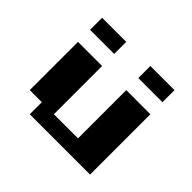

<svg xmlns="http://www.w3.org/2000/svg" viewBox="-142 -793 977 977"><g transform="rotate(45 347.0 -304.0)"><path d="M434 -434H607.6V0H173.6V-86.8H86.8V-434H260.4V-86.8H434ZM434 -520.8V-607.6H607.6V-520.8ZM86.8 -520.8V-607.6H260.4V-520.8Z"/></g></svg>

Font: 8-bit Operator+ 8
Style: Bold
Weight: 700
Designer: GrandChaos9000
Version: Version 1.3.0 - August 1, 2014